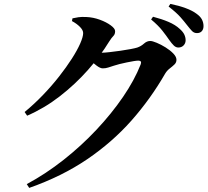

<svg xmlns="http://www.w3.org/2000/svg" viewBox="-20 -867 1040 960"><path d="M826.1 -667.2Q812.2 -687.7 791.7 -713.8Q771.2 -739.9 735.5 -769.7L745.1 -783.3Q787.5 -772.4 822 -757.8Q856.6 -743.2 879.1 -722.1Q895.5 -707.5 901.8 -693.7Q908.1 -680 908.1 -665.7Q908.1 -650.6 898 -640Q887.9 -629.4 871.6 -629.4Q859.4 -629.4 849 -639.4Q838.7 -649.4 826.1 -667.2ZM914.5 -742.3Q900.9 -760.1 881.7 -781.8Q862.5 -803.6 823 -834.3L831.9 -847.5Q874.7 -838.8 908.1 -826.4Q941.6 -814.1 962.2 -798.6Q981.8 -784.8 989.7 -769.3Q997.6 -753.8 997.6 -736.6Q997.6 -720.5 988.9 -711Q980.3 -701.5 964.7 -701.5Q949.8 -701.5 939.6 -712.4Q929.3 -723.3 914.5 -742.3ZM103.1 -306.9Q151.3 -346.6 195.2 -392.4Q239.1 -438.1 275.6 -484.7Q312 -531.2 339.1 -573.4Q366.2 -615.7 381 -649.3Q395.8 -682.9 395.8 -701.8Q395.8 -716.2 379.8 -732.5Q363.9 -748.7 339.8 -761.6L342.4 -775.3Q356.9 -778.7 372.5 -780.9Q388.1 -783.2 412.3 -781.9Q446 -780.5 478.9 -768.5Q511.9 -756.4 533.7 -740.3Q555.6 -724.3 555.6 -711.2Q555.6 -695.5 546.9 -687.2Q538.3 -678.9 525.8 -659.2Q481.9 -587.2 418.9 -516.2Q355.8 -445.2 279.2 -385.7Q202.5 -326.1 115.7 -288.5ZM113.8 53.6Q209.3 2.2 298 -67.8Q386.7 -137.8 462.3 -218.3Q537.9 -298.8 595.2 -382.5Q652.4 -466.2 683.3 -544.8Q690.5 -563.9 671.9 -563.9Q663.9 -563.9 648.4 -561.4Q632.8 -558.9 613.8 -554.9Q594.8 -550.9 577.7 -546.7Q560.6 -542.4 549.9 -538.7Q533.9 -533.5 521.1 -529.4Q508.3 -525.2 493.5 -525.2Q481 -525.2 462.4 -539.4Q443.7 -553.5 423.1 -570.9L441.5 -607Q457.9 -605 468.3 -604.2Q478.7 -603.4 489.2 -603.4Q501.9 -603.4 527.1 -606.2Q552.2 -608.9 580.6 -613Q608.9 -617.1 632.6 -621.5Q656.3 -626 666.3 -629.2Q685.3 -635.8 699.9 -649Q714.4 -662.1 731.2 -662.1Q742.2 -662.1 763.6 -653.1Q785.1 -644.2 807.8 -630.1Q830.5 -616 846.4 -599.6Q862.3 -583.1 862.3 -567.8Q862.3 -554 851.7 -544.1Q841.2 -534.2 828.3 -524.3Q815.3 -514.4 806.1 -499.5Q732.8 -372.1 636.8 -263.7Q540.7 -155.4 415.1 -70.2Q289.5 15 126.1 72.5Z"/></svg>

Font: Noto Serif KR
Style: Regular
Weight: 200
Designer: Ryoko NISHIZUKA 西塚涼子 (kana & ideographs); Frank Grießhammer (Latin, Greek & Cyrillic); Wenlong ZHANG 张文龙 (bopomofo); San
Foundry: Adobe
Version: Version 2.001;hotconv 1.1.0;makeotfexe 2.6.0